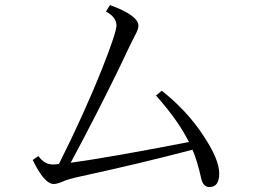

<svg xmlns="http://www.w3.org/2000/svg" viewBox="-20 -777 1040 768"><path d="M215.8 -121.1Q318.4 -325.7 390.6 -507.8Q445.8 -647.9 445.8 -674.8Q445.8 -708.5 403.8 -731L419.9 -756.8Q533.7 -715.3 533.7 -673.8Q533.7 -659.2 518.6 -632.8Q502.4 -601.6 473.6 -540L452.6 -496.1Q364.7 -315.9 262.7 -126Q419.9 -147.5 735.8 -209Q692.9 -294.9 604 -395L627 -414.1Q729 -333.5 793.9 -233.9Q856.9 -139.2 856.9 -83Q856.9 -28.8 817.9 -28.8Q793.5 -28.8 785.6 -60.1Q768.6 -136.2 750 -178.2Q544.4 -124 299.8 -70.8Q251 -60.5 226.1 -48.8Q207 -41 194.8 -41Q157.2 -41 110.8 -137.2L133.8 -152.8Q157.2 -119.1 191.9 -119.1Q202.6 -119.1 215.8 -121.1Z"/></svg>

Font: I.Ming
Style: Regular
Weight: 400
Designer: Ichiten Fonts Project
Version: Version 5.10 Mar 24, 2018